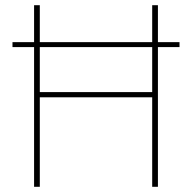

<svg xmlns="http://www.w3.org/2000/svg" viewBox="-20 -718 738 738"><path d="M565 0V-344H133V0H111V-537H28V-556H111V-698H133V-556H565V-698H587V-556H670V-537H587V0ZM133 -364H565V-537H133Z"/></svg>

Font: IBM Plex Sans Thin
Style: Regular
Weight: 100
Designer: Mike Abbink, Paul van der Laan, Pieter van Rosmalen
Foundry: Bold Monday
Version: Version 3.0